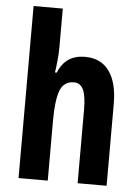

<svg xmlns="http://www.w3.org/2000/svg" viewBox="-54 -802 616 845"><g transform="rotate(5 254.0 -380.0)"><path d="M189 -589Q189 -564 186 -532Q183 -500 179 -477H187Q219 -557 305 -557Q376 -557 412.5 -506Q449 -455 449 -362V0H321V-325Q321 -385 308 -413Q295 -441 267 -441Q222 -441 205.5 -398.5Q189 -356 189 -264V0H60V-760H189Z"/></g></svg>

Font: Noto Sans Sinhala ExtraCondensed
Style: Bold
Weight: 700
Width: 2
Designer: Jelle Bosma - Monotype Design Team
Foundry: Monotype Imaging Inc.
Version: Version 2.006; ttfautohint (v1.8.4.7-5d5b)